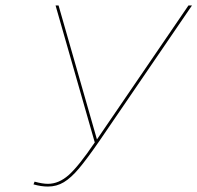

<svg xmlns="http://www.w3.org/2000/svg" viewBox="-20 -678 725 705"><path d="M685 -658 344 -159Q299 -94 270 -59.5Q241 -25 214.5 -9Q188 7 156 7Q131 7 103 -1L107 -11Q136 -3 156 -3Q196 -3 232.5 -35.5Q269 -68 328 -155L184 -658H195L336 -166L672 -658Z"/></svg>

Font: Ysabeau Hairline
Style: Italic
Weight: 100
Italic angle: -12°
Designer: Christian Thalmann (Catharsis Fonts)
Version: Version 0.003